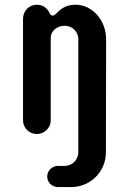

<svg xmlns="http://www.w3.org/2000/svg" viewBox="-20 -550 540 802"><path d="M307.1 85.9C307.1 117.7 281.7 143.1 249.5 143.1H221.2C197.8 143.1 177.2 163.1 177.2 187.5C177.2 211.9 197.8 231.4 221.2 231.4H277.8C357.9 231.4 422.4 166.5 422.4 86.9L423.3 -385.7C423.3 -464.8 366.2 -530.3 295.4 -530.3C258.3 -530.3 235.8 -514.6 218.8 -497.1C212.4 -491.7 208 -484.9 200.2 -484.9C191.9 -484.9 188.5 -491.2 186.5 -497.1C182.1 -504.9 168.5 -530.3 133.8 -530.3C102.1 -530.3 76.2 -504.9 76.2 -471.7V-47.4C76.2 -15.6 102.1 9.8 133.8 9.8C166 9.8 191.9 -16.1 191.9 -47.4V-390.1C191.9 -422.9 219.7 -442.4 251 -442.4C282.7 -442.4 307.6 -416.5 307.6 -384.3H307.1Z"/></svg>

Font: Supermercado One
Style: Regular
Weight: 400
Designer: James Grieshaber
Foundry: James Grieshaber
Version: Version 1.002